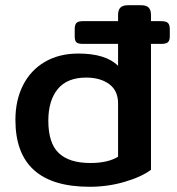

<svg xmlns="http://www.w3.org/2000/svg" viewBox="-20 -700 679 735"><path d="M39 -241Q39 -316 68 -373.5Q97 -431 151.5 -463Q206 -495 280 -495Q385 -495 432 -448V-532H297Q279 -532 272.5 -538Q266 -544 266 -561V-588Q266 -605 272.5 -612Q279 -619 297 -619H432V-643Q432 -662 441 -671Q450 -680 470 -680H520Q540 -680 549 -671Q558 -662 558 -643V-619H598Q616 -619 623 -612Q630 -605 630 -588V-561Q630 -545 623 -538.5Q616 -532 598 -532H558V-50Q520 -22 456 -3.5Q392 15 323 15Q39 15 39 -241ZM432 -100V-304Q432 -353 398 -378Q364 -403 310 -403Q237 -403 201 -359Q165 -315 165 -238Q165 -152 205 -114Q245 -76 326 -76Q393 -76 432 -100Z"/></svg>

Font: Mitr
Style: Regular
Weight: 400
Designer: Thanarat Vachiruckul
Foundry: Cadson Demak
Version: Version 1.002